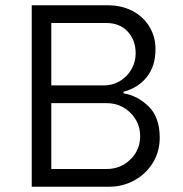

<svg xmlns="http://www.w3.org/2000/svg" viewBox="-20 -706 691 726"><path d="M568 -521Q568 -455 534.5 -414Q501 -373 447 -359V-353Q499 -345 541.5 -304Q584 -263 584 -185Q584 -133 558 -90.5Q532 -48 488 -24Q444 0 394 0H100V-686H388Q440 -686 481 -664.5Q522 -643 545 -605Q568 -567 568 -521ZM493 -504Q493 -554 463 -586.5Q433 -619 382 -619H174V-383H373Q405 -383 432.5 -399Q460 -415 476.5 -443Q493 -471 493 -504ZM510 -191Q510 -243 473 -279.5Q436 -316 383 -316H174V-67H383Q436 -67 473 -103Q510 -139 510 -191Z"/></svg>

Font: Chivo Light
Style: Regular
Weight: 300
Designer: Hector Gatti
Foundry: Omnibus-Type
Version: Version 1.007